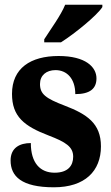

<svg xmlns="http://www.w3.org/2000/svg" viewBox="-20 -786 473 816"><path d="M168 -619V-606H239C299 -644 393 -721 415 -756V-766H257C239 -721 194 -660 168 -619ZM209 10C341 10 409 -59 409 -164C409 -262 349 -301 255 -337C174 -368 150 -386 150 -429C150 -466 177 -488 216 -488C264 -488 300 -452 300 -386C362 -386 390 -409 390 -453C390 -501 344 -548 229 -548C110 -548 31 -496 31 -387C31 -291 82 -250 187 -210C260 -182 291 -162 291 -120C291 -82 269 -52 212 -52C151 -52 111 -93 111 -178C64 -178 25 -158 25 -104C25 -37 71 10 209 10Z"/></svg>

Font: Noto Serif Devanagari Condensed ExtraBold
Style: Regular
Weight: 800
Width: 3
Designer: Universal Thirst, Indian Type Foundry and the Monotype Design Team
Foundry: Monotype Imaging Inc.
Version: Version 2.004